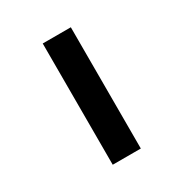

<svg xmlns="http://www.w3.org/2000/svg" viewBox="-149 -747 827 864"><g transform="rotate(-30 264.0 -315.0)"><path d="M191 0V-630H337V0Z"/></g></svg>

Font: Mada
Style: Bold
Weight: 700
Designer: Khaled Hosny
Version: Version 1.5